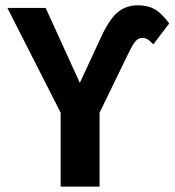

<svg xmlns="http://www.w3.org/2000/svg" viewBox="-20 -688 644 708"><path d="M347.2 -272.5V0H203.6V-272.5L7.3 -658.7H148.4L274.4 -382.3L355.5 -557.1Q385.3 -620.1 415.8 -644.3Q446.3 -668.5 488.3 -668.5Q523.4 -668.5 548.8 -655Q574.2 -641.6 604 -601.6L545.4 -524.4Q531.2 -539.6 522.5 -543.9Q513.7 -548.3 503.9 -548.3Q491.2 -548.3 480.7 -536.9Q470.2 -525.4 455.6 -495.6Z"/></svg>

Font: Liberation Mono
Style: Bold
Weight: 700
Monospace: yes
Designer: Steve Matteson
Foundry: Ascender Corporation
Version: Version 2.1.5